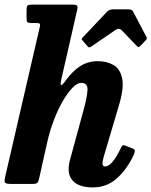

<svg xmlns="http://www.w3.org/2000/svg" viewBox="-25 -800 658 835"><path d="M556 -125Q525.5 -61.5 482 -23.2Q438.5 15 379 15Q326.5 15 300 -6.2Q273.5 -27.5 273.5 -64.5Q273.5 -74.5 275.5 -86.8Q277.5 -99 280.5 -108.5L338 -320Q353.5 -376 355.5 -407.8Q357.5 -439.5 328.5 -439.5Q310.5 -439.5 289.8 -418Q269 -396.5 248 -360.2Q227 -324 209.5 -278.2Q192 -232.5 181 -184L145.5 -25.5Q142 -10 137.5 -5Q133 0 114 0H26Q2 0 -2.5 -5Q-7 -10 -3 -29L147.5 -680.5Q151 -693.5 147.5 -696.8Q144 -700 131 -700H109.5Q97 -700 93.8 -704Q90.5 -708 90.5 -722V-755Q90.5 -772 95 -776Q99.5 -780 116 -780H285Q306 -780 310 -775.8Q314 -771.5 310 -754L242 -456.5Q236.5 -432 240.5 -429.8Q244.5 -427.5 259.5 -448Q291 -492 324.8 -513Q358.5 -534 400 -534Q439 -534 468.2 -517.5Q497.5 -501 506.2 -459Q515 -417 492 -341L426 -118Q424 -111.5 422.2 -102Q420.5 -92.5 420.5 -89Q420.5 -76 432.5 -76Q447 -76 463.8 -95.5Q480.5 -115 497.5 -150Q503.5 -162.5 507 -166.8Q510.5 -171 522.5 -165.5L550 -155Q561.5 -150 561.8 -144.8Q562 -139.5 556 -125ZM354.5 -600 334.5 -623.5Q329.5 -629 330.2 -631.2Q331 -633.5 337 -639.5L442.5 -751Q451.5 -759.5 469.5 -759.5H532.5Q548 -759.5 553 -751L612 -639Q616 -632 609 -625L585.5 -600.5Q579 -594.5 577 -595Q575 -595.5 570 -600L502.5 -670Q492 -679 478.5 -670.5L371 -597Q365 -593 361.8 -594.2Q358.5 -595.5 354.5 -600Z"/></svg>

Font: Besley* Narrow
Style: Bold Italic
Weight: 700
Width: 4
Italic angle: -13°
Designer: Owen Earl
Foundry: indestructible type*
Version: Version 3.000; ttfautohint (v1.8.3)